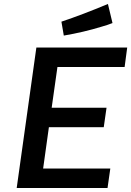

<svg xmlns="http://www.w3.org/2000/svg" viewBox="-20 -946 660 966"><path d="M521 0 535 -98H197L226 -306H502L516 -404H240L269 -609H607L620 -707H163L64 0ZM301 -767Q401 -784 492 -812Q524 -821 546 -830L523 -926Q394 -872 289 -837Z"/></svg>

Font: Brisa Sans Medium
Style: Italic
Weight: 600
Italic angle: -8°
Designer: Dalton Maag Ltd
Foundry: Dalton Maag Ltd
Version: Version 1.101;July 10, 2019;FontCreator 11.5.0.2425 64-bit